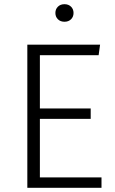

<svg xmlns="http://www.w3.org/2000/svg" viewBox="-20 -899 552 919"><path d="M170.9 -634.8V-379.9H414.1V-330.1H170.9V-49.8H465.8V0H110.8V-685.1H459L452.1 -634.8ZM257.1 -866.9Q269 -878.9 288.6 -878.9Q308.1 -878.9 320.1 -866.9Q332 -855 332 -836.9Q332 -818.8 320.1 -806.9Q308.1 -794.9 288.6 -794.9Q269 -794.9 257.1 -806.9Q245.1 -818.8 245.1 -836.9Q245.1 -855 257.1 -866.9Z"/></svg>

Font: FiraSans-Light
Style: Regular
Weight: 300
Designer: Carrois Corporate & Edenspiekermann AG
Foundry: Carrois Corporate GbR & Edenspiekermann AG
Version: Version 3.106;PS 003.106;hotconv 1.0.70;makeotf.lib2.5.58329